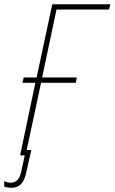

<svg xmlns="http://www.w3.org/2000/svg" viewBox="-70 -734 541 907"><path d="M-17 153Q15 153 31 133.5Q47 114 53 85L78 -25H56L124 -343H288L293 -368H129L197 -689H445L451 -714H177L103 -368H42L36 -343H97L25 0H47L30 78Q19 129 -18 129Q-35 129 -50 122V147Q-36 153 -17 153Z"/></svg>

Font: Noto Sans Display SemiCondensed Thin
Style: Italic
Weight: 250
Width: 4
Designer: Monotype Design team
Foundry: Monotype Imaging Inc.
Version: 1.000